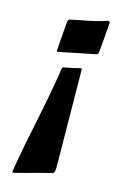

<svg xmlns="http://www.w3.org/2000/svg" viewBox="-125 -831 549 914"><g transform="rotate(15 149.5 -374.5)"><path d="M73.2 -177.7Q88.9 -253.9 103.8 -329.8Q118.7 -405.8 131.3 -483.4Q132.3 -499 134.5 -505.6Q136.7 -512.2 145.5 -513.7Q164.6 -517.1 183.1 -521Q201.7 -524.9 222.2 -530.3Q226.1 -530.3 226.8 -529.1Q227.5 -527.8 227.5 -525.4L232.4 -43Q231 -26.4 229 -20.5Q227.1 -14.6 218.3 -12.7Q176.8 -2.9 134.3 9Q91.8 21 44.4 32.7Q43 33.2 40 33.2Q34.7 33.2 34.7 28.3Q34.7 27.8 36.6 16.4Q38.6 4.9 41.7 -13.2Q44.9 -31.2 48.8 -53.7Q52.7 -76.2 57.1 -98.9Q61.5 -121.6 65.7 -142.3Q69.8 -163.1 73.2 -177.7ZM90.3 -582Q91.8 -603 92.5 -614.3Q93.3 -625.5 93.8 -631.1Q94.2 -636.7 94.2 -638.2Q94.2 -639.6 94.5 -640.4Q94.7 -641.1 95 -643.3Q95.2 -645.5 95.7 -652.6Q96.2 -659.7 97.2 -673.3Q98.1 -687 100.1 -710.9Q101.1 -727.1 103.3 -733.2Q105.5 -739.3 114.3 -741.2Q155.8 -749.5 201.2 -758.5Q246.6 -767.6 289.1 -781.7Q290.5 -782.2 293.5 -782.2Q294.9 -779.3 297.4 -778.3L298.8 -777.3L288.1 -643.6Q286.6 -627.4 284.4 -621.1Q282.2 -614.7 273.9 -613.3Q232.4 -605.5 189.9 -596.2Q147.5 -586.9 100.1 -577.6Q98.6 -577.1 95.7 -577.1Q90.3 -577.1 90.3 -582Z"/></g></svg>

Font: Carter One
Style: Regular
Weight: 400
Designer: vernon adams
Foundry: vernon adams
Version: Version 1.000